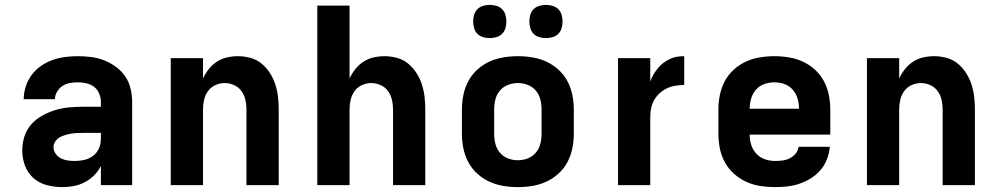

<svg xmlns="http://www.w3.org/2000/svg" viewBox="-20 -758 4090 786"><path d="M235 8Q203 8 172 0Q141 -8 117 -29Q93 -50 82 -80.5Q71 -111 71 -142Q71 -171 80 -199.5Q89 -228 108.5 -249.5Q128 -271 153.5 -285Q179 -299 207 -307.5Q235 -316 264 -318.5Q293 -321 322 -321H393V-341Q393 -358 386 -375Q379 -392 365 -402.5Q351 -413 333.5 -417Q316 -421 298 -421Q282 -421 265.5 -418Q249 -415 235.5 -406Q222 -397 213.5 -382.5Q205 -368 205 -352H77Q77 -378 85.5 -404Q94 -430 109.5 -451Q125 -472 147 -487.5Q169 -503 194 -512Q219 -521 245.5 -524.5Q272 -528 298 -528Q326 -528 353.5 -524.5Q381 -521 406.5 -511Q432 -501 454.5 -484.5Q477 -468 492.5 -445.5Q508 -423 514.5 -395.5Q521 -368 521 -341V0H393V-78Q382 -57 365 -40Q348 -23 327 -12Q306 -1 282.5 3.5Q259 8 235 8ZM286 -99Q306 -99 325.5 -103.5Q345 -108 361 -120Q377 -132 385 -150.5Q393 -169 393 -189V-214H322Q310 -214 297 -213.5Q284 -213 272 -211Q260 -209 247.5 -205.5Q235 -202 224.5 -196Q214 -190 206.5 -179Q199 -168 199 -156Q199 -141 208 -128.5Q217 -116 230 -109.5Q243 -103 257.5 -101Q272 -99 286 -99Z M679 0V-520H811V-437Q821 -458 835 -475.5Q849 -493 868 -505.5Q887 -518 909.5 -523Q932 -528 954 -528Q980 -528 1005.5 -521Q1031 -514 1051 -497.5Q1071 -481 1085 -459Q1099 -437 1107 -412.5Q1115 -388 1118 -362Q1121 -336 1121 -310V0H989V-310Q989 -330 984.5 -349.5Q980 -369 968.5 -385Q957 -401 938.5 -409.5Q920 -418 900 -418Q880 -418 861.5 -409.5Q843 -401 831.5 -385Q820 -369 815.5 -349.5Q811 -330 811 -310V0Z M1279 0V-735H1411V-437Q1421 -458 1435 -475.5Q1449 -493 1468 -505.5Q1487 -518 1509.5 -523Q1532 -528 1554 -528Q1580 -528 1605.5 -521Q1631 -514 1651 -497.5Q1671 -481 1685 -459Q1699 -437 1707 -412.5Q1715 -388 1718 -362Q1721 -336 1721 -310V0H1589V-310Q1589 -330 1584.5 -349.5Q1580 -369 1568.5 -385Q1557 -401 1538.5 -409.5Q1520 -418 1500 -418Q1480 -418 1461.5 -409.5Q1443 -401 1431.5 -385Q1420 -369 1415.5 -349.5Q1411 -330 1411 -310V0Z M2100 8Q2070 8 2040 3Q2010 -2 1983 -14.5Q1956 -27 1933.5 -47.5Q1911 -68 1897 -94.5Q1883 -121 1877 -150.5Q1871 -180 1871 -210V-310Q1871 -340 1877 -369.5Q1883 -399 1897 -425.5Q1911 -452 1933.5 -472.5Q1956 -493 1983 -505.5Q2010 -518 2040 -523Q2070 -528 2100 -528Q2130 -528 2160 -523Q2190 -518 2217 -505.5Q2244 -493 2266.5 -472.5Q2289 -452 2303 -425.5Q2317 -399 2323 -369.5Q2329 -340 2329 -310V-210Q2329 -180 2323 -150.5Q2317 -121 2303 -94.5Q2289 -68 2266.5 -47.5Q2244 -27 2217 -14.5Q2190 -2 2160 3Q2130 8 2100 8ZM2100 -102Q2121 -102 2140.5 -109.5Q2160 -117 2173.5 -133Q2187 -149 2192 -169Q2197 -189 2197 -210V-310Q2197 -331 2192 -351Q2187 -371 2173.5 -387Q2160 -403 2140.5 -410.5Q2121 -418 2100 -418Q2079 -418 2059.5 -410.5Q2040 -403 2026.5 -387Q2013 -371 2008 -351Q2003 -331 2003 -310V-210Q2003 -189 2008 -169Q2013 -149 2026.5 -133Q2040 -117 2059.5 -109.5Q2079 -102 2100 -102ZM2215 -602Q2201 -602 2187.5 -606Q2174 -610 2164.5 -619.5Q2155 -629 2151 -642.5Q2147 -656 2147 -670Q2147 -684 2151 -697.5Q2155 -711 2164.5 -720.5Q2174 -730 2187.5 -734Q2201 -738 2215 -738Q2229 -738 2242.5 -734Q2256 -730 2265.5 -720.5Q2275 -711 2279 -697.5Q2283 -684 2283 -670Q2283 -656 2279 -642.5Q2275 -629 2265.5 -619.5Q2256 -610 2242.5 -606Q2229 -602 2215 -602ZM1985 -602Q1971 -602 1957.5 -606Q1944 -610 1934.5 -619.5Q1925 -629 1921 -642.5Q1917 -656 1917 -670Q1917 -684 1921 -697.5Q1925 -711 1934.5 -720.5Q1944 -730 1957.5 -734Q1971 -738 1985 -738Q1999 -738 2012.5 -734Q2026 -730 2035.5 -720.5Q2045 -711 2049 -697.5Q2053 -684 2053 -670Q2053 -656 2049 -642.5Q2045 -629 2035.5 -619.5Q2026 -610 2012.5 -606Q1999 -602 1985 -602Z M2510 0V-520H2642V-424Q2647 -439 2655 -452.5Q2663 -466 2672.5 -478Q2682 -490 2694.5 -499.5Q2707 -509 2721 -516Q2735 -523 2750.5 -525.5Q2766 -528 2781 -528V-410Q2763 -410 2744.5 -407Q2726 -404 2709.5 -396Q2693 -388 2679.5 -375.5Q2666 -363 2657 -346.5Q2648 -330 2645 -312Q2642 -294 2642 -276V0Z M3153 8Q3123 8 3093 3.5Q3063 -1 3035.5 -13.5Q3008 -26 2985 -46.5Q2962 -67 2947.5 -93.5Q2933 -120 2927 -150Q2921 -180 2921 -210V-310Q2921 -340 2927 -369.5Q2933 -399 2947 -425.5Q2961 -452 2983.5 -472.5Q3006 -493 3033 -505.5Q3060 -518 3090 -523Q3120 -528 3150 -528Q3180 -528 3210 -523Q3240 -518 3267 -505.5Q3294 -493 3316.5 -472.5Q3339 -452 3353 -425.5Q3367 -399 3373 -369.5Q3379 -340 3379 -310V-207H3049Q3049 -185 3055.5 -164.5Q3062 -144 3076.5 -128.5Q3091 -113 3111.5 -106Q3132 -99 3153 -99Q3168 -99 3183.5 -101Q3199 -103 3213 -110Q3227 -117 3237 -129Q3247 -141 3249 -157H3377Q3375 -131 3365.5 -106.5Q3356 -82 3339.5 -62.5Q3323 -43 3301 -29Q3279 -15 3254.5 -6.5Q3230 2 3204.5 5Q3179 8 3153 8ZM3049 -313H3251Q3251 -334 3245 -354.5Q3239 -375 3225 -391Q3211 -407 3191 -414Q3171 -421 3150 -421Q3129 -421 3109 -414Q3089 -407 3075 -391Q3061 -375 3055 -354.5Q3049 -334 3049 -313Z M3529 0V-520H3661V-437Q3671 -458 3685 -475.5Q3699 -493 3718 -505.5Q3737 -518 3759.5 -523Q3782 -528 3804 -528Q3830 -528 3855.5 -521Q3881 -514 3901 -497.5Q3921 -481 3935 -459Q3949 -437 3957 -412.5Q3965 -388 3968 -362Q3971 -336 3971 -310V0H3839V-310Q3839 -330 3834.5 -349.5Q3830 -369 3818.5 -385Q3807 -401 3788.5 -409.5Q3770 -418 3750 -418Q3730 -418 3711.5 -409.5Q3693 -401 3681.5 -385Q3670 -369 3665.5 -349.5Q3661 -330 3661 -310V0Z"/></svg>

Font: Iosevka Aile Extrabold
Style: Regular
Weight: 800
Designer: Belleve Invis
Foundry: Belleve Invis
Version: Version 27.3.5; ttfautohint (v1.8.4)